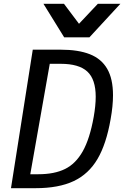

<svg xmlns="http://www.w3.org/2000/svg" viewBox="-20 -985 650 1005"><path d="M151.5 -725H297Q390 -725 450.2 -701.2Q510.5 -677.5 541 -625Q571.5 -572.5 571.5 -486.5Q571.5 -430 559 -361Q536.5 -231.5 490.5 -153Q444.5 -74.5 366 -37.2Q287.5 0 166 0H37.5ZM470.5 -373Q481 -433 481 -478.5Q481 -570 437 -610.5Q393 -651 298 -651H240.5L138.5 -73H181Q264.5 -73 320.5 -100.5Q376.5 -128 413.2 -193.2Q450 -258.5 470.5 -373ZM207.5 -965H315L393.5 -860.5L492 -965H610L448 -789.5H316Z"/></svg>

Font: JuliaMono
Style: Italic
Weight: 400
Italic angle: -9°
Monospace: yes
Designer: cormullion
Foundry: corm
Version: Version 0.057; ttfautohint (v1.8.4)